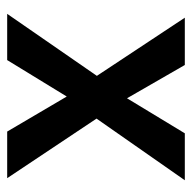

<svg xmlns="http://www.w3.org/2000/svg" viewBox="-20 -528 547 548"><g transform="rotate(90 254.0 -253.5)"><path d="M318 -255 488 0H355L255 -170L151 0H19L196 -256L30 -507H165L260 -342L360 -507H494Z"/></g></svg>

Font: Hind Semibold
Style: Regular
Weight: 600
Designer: Manushi Parikh, Satya Rajpurohit
Foundry: Indian Type Foundry
Version: Version 1.201;PS 1.0;hotconv 1.0.78;makeotf.lib2.5.61930; tt